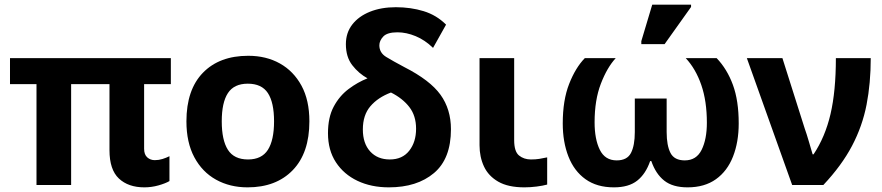

<svg xmlns="http://www.w3.org/2000/svg" viewBox="-20 -796 3796 826"><path d="M601 10Q532 10 491.5 -28Q451 -66 451 -150V-434H286V0H137V-434H23V-546H715V-434H600V-156Q600 -131 613.5 -119Q627 -107 646 -107Q663 -107 679 -112Q695 -117 709 -124V-17Q692 -7 662 1.5Q632 10 601 10Z M1311 -274Q1311 -138 1239.5 -64Q1168 10 1045 10Q969 10 909.5 -23Q850 -56 816 -119.5Q782 -183 782 -274Q782 -410 853 -483Q924 -556 1048 -556Q1125 -556 1184 -523Q1243 -490 1277 -427.5Q1311 -365 1311 -274ZM934 -274Q934 -193 960.5 -151.5Q987 -110 1047 -110Q1106 -110 1132.5 -151.5Q1159 -193 1159 -274Q1159 -355 1132.5 -395.5Q1106 -436 1046 -436Q987 -436 960.5 -395.5Q934 -355 934 -274Z M1653 10Q1577 10 1518 -18Q1459 -46 1425 -98Q1391 -150 1391 -223Q1391 -291 1415.5 -337Q1440 -383 1479 -412.5Q1518 -442 1561 -459Q1523 -480 1495.5 -515.5Q1468 -551 1468 -606Q1468 -655 1495.5 -690.5Q1523 -726 1571.5 -745.5Q1620 -765 1683 -765Q1747 -765 1802.5 -748Q1858 -731 1899 -690L1843 -590Q1808 -624 1768 -640.5Q1728 -657 1690 -657Q1646 -657 1629 -639Q1612 -621 1612 -601Q1612 -569 1641.5 -551Q1671 -533 1720 -507Q1830 -451 1875 -388.5Q1920 -326 1920 -240Q1920 -113 1847 -51.5Q1774 10 1653 10ZM1657 -110Q1711 -110 1740.5 -147.5Q1770 -185 1770 -242Q1770 -298 1741 -335.5Q1712 -373 1662 -398Q1606 -377 1573.5 -339Q1541 -301 1541 -239Q1541 -179 1572.5 -144.5Q1604 -110 1657 -110Z M2236 10Q2166 10 2123.5 -14.5Q2081 -39 2062 -80Q2043 -121 2043 -171V-546H2192V-193Q2192 -144 2213 -127Q2234 -110 2264 -110Q2284 -110 2300 -112.5Q2316 -115 2334 -119V-2Q2316 3 2289 6.5Q2262 10 2236 10Z M2621 10Q2548 10 2499 -25Q2450 -60 2425.5 -122.5Q2401 -185 2401 -265Q2401 -365 2428.5 -435Q2456 -505 2496 -546H2629Q2592 -506 2565 -436Q2538 -366 2538 -270Q2538 -197 2560.5 -151.5Q2583 -106 2633 -106Q2678 -106 2694.5 -138Q2711 -170 2711 -228V-372H2848V-228Q2848 -170 2864.5 -138Q2881 -106 2926 -106Q2976 -106 2998.5 -151.5Q3021 -197 3021 -268Q3021 -361 2997 -430.5Q2973 -500 2930 -546H3063Q3108 -499 3133 -431Q3158 -363 3158 -265Q3158 -185 3133.5 -122.5Q3109 -60 3060 -25Q3011 10 2938 10Q2874 10 2837.5 -19Q2801 -48 2782 -103H2777Q2758 -48 2721.5 -19Q2685 10 2621 10ZM2739 -606V-619L2786 -776H2953V-766L2839 -606Z M3388 0 3193 -546H3346L3442 -243Q3450 -221 3460 -186.5Q3470 -152 3476 -132H3480Q3530 -207 3553 -305.5Q3576 -404 3576 -546H3726Q3726 -438 3708 -345.5Q3690 -253 3645.5 -168.5Q3601 -84 3522 0Z"/></svg>

Font: RS Noto Sans
Style: Bold
Weight: 700
Designer: Monotype Design Team
Foundry: Monotype Imaging Inc.
Version: Version 3.10